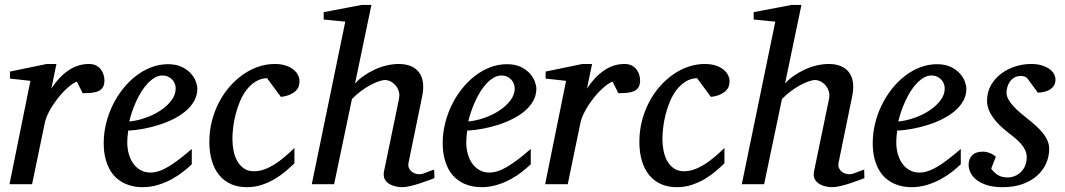

<svg xmlns="http://www.w3.org/2000/svg" viewBox="-20 -757 4378 789"><path d="M409.2 -426.8Q409.2 -409.2 402.8 -398.7Q396.5 -388.2 384.8 -382.8Q373 -377.4 356.7 -375.7Q340.3 -374 319.8 -374L295.9 -421.9Q277.3 -414.1 256.1 -394.8Q234.9 -375.5 215.8 -350.8Q196.8 -326.2 182.6 -300Q168.5 -273.9 164.1 -252L111.8 0H19L105 -424.8L21 -434.1V-462.9L171.9 -494.1H211.9L190.9 -393.1Q221.7 -440.4 260.7 -467.3Q299.8 -494.1 345.2 -494.1Q363.3 -494.1 375.5 -487.5Q387.7 -481 395.3 -470.7Q402.8 -460.4 406 -448.7Q409.2 -437 409.2 -426.8Z M702.1 -394Q702.1 -403.8 698.2 -413.3Q694.3 -422.9 687.5 -430.2Q680.7 -437.5 670.4 -442.1Q660.2 -446.8 647.9 -446.8Q631.3 -446.8 616.2 -438Q601.1 -429.2 587.2 -414.6Q573.2 -399.9 561.3 -380.9Q549.3 -361.8 539.8 -340.8Q530.3 -319.8 522.9 -298.3Q515.6 -276.9 511.2 -257.8Q543 -260.7 576.9 -272.5Q610.8 -284.2 638.7 -302.5Q666.5 -320.8 684.3 -344.2Q702.1 -367.7 702.1 -394ZM791 -393.1Q791 -365.7 778.3 -342.8Q765.6 -319.8 743.9 -301.3Q722.2 -282.7 693.6 -268.3Q665 -253.9 633.5 -243.9Q602.1 -233.9 569.3 -227.8Q536.6 -221.7 506.8 -220.2Q505.4 -210.4 504.2 -196.8Q502.9 -183.1 502.9 -173.8Q502.9 -146.5 509.5 -123.5Q516.1 -100.6 528.6 -83.7Q541 -66.9 558.6 -57.4Q576.2 -47.9 598.1 -47.9Q631.8 -47.9 672.4 -72.3Q712.9 -96.7 768.1 -145V-82Q753.9 -68.4 733.4 -52Q712.9 -35.6 686.8 -21.2Q660.6 -6.8 629.9 2.7Q599.1 12.2 564.9 12.2Q549.8 12.2 532 9.3Q514.2 6.3 496.6 -1.2Q479 -8.8 462.6 -22Q446.3 -35.2 433.8 -55.4Q421.4 -75.7 413.8 -103.8Q406.2 -131.8 406.2 -169.9Q406.2 -209.5 415.8 -248.8Q425.3 -288.1 442.6 -324Q460 -359.9 484.4 -390.9Q508.8 -421.9 538.1 -444.6Q567.4 -467.3 600.8 -480.2Q634.3 -493.2 669.9 -493.2Q704.6 -493.2 727.8 -481.7Q751 -470.2 765.1 -454.1Q779.3 -438 785.2 -420.9Q791 -403.8 791 -393.1Z M1210.9 -423.8Q1210.9 -414.1 1208 -403.8Q1205.1 -393.6 1196.5 -384.8Q1188 -376 1173.1 -368.9Q1158.2 -361.8 1134.3 -358.9L1077.1 -436Q1050.3 -434.6 1029.3 -421.1Q1008.3 -407.7 992.4 -386.7Q976.6 -365.7 965.6 -339.1Q954.6 -312.5 947.8 -285.2Q940.9 -257.8 938 -231.9Q935.1 -206.1 935.1 -186Q935.1 -161.6 939.7 -137.9Q944.3 -114.3 954.8 -95.5Q965.3 -76.7 982.2 -64.9Q999 -53.2 1023.9 -53.2Q1043.9 -53.2 1064.5 -60.3Q1085 -67.4 1105.7 -80.1Q1126.5 -92.8 1147.5 -110.4Q1168.5 -127.9 1189.9 -148.9V-85.9Q1174.3 -70.8 1154.3 -53.7Q1134.3 -36.6 1109.9 -22Q1085.4 -7.3 1056.4 2.4Q1027.3 12.2 994.1 12.2Q958.5 12.2 929.9 -0.2Q901.4 -12.7 881.6 -36.4Q861.8 -60.1 851.1 -94.7Q840.3 -129.4 840.3 -173.8Q840.3 -218.8 850.8 -259.8Q861.3 -300.8 879.9 -336.4Q898.4 -372.1 923.8 -401.1Q949.2 -430.2 979 -450.9Q1008.8 -471.7 1041.7 -482.9Q1074.7 -494.1 1108.9 -494.1Q1135.7 -494.1 1155.3 -487.3Q1174.8 -480.5 1187 -470.2Q1199.2 -460 1205.1 -447.5Q1210.9 -435.1 1210.9 -423.8Z M1765.1 -24.9Q1758.8 -22.5 1742.9 -16.6Q1727.1 -10.7 1707.5 -4.2Q1688 2.4 1667.5 7.3Q1647 12.2 1631.3 12.2Q1622.1 12.2 1607.9 9.5Q1593.8 6.8 1581.3 -0.2Q1568.8 -7.3 1561.5 -20Q1554.2 -32.7 1558.1 -53.2L1619.1 -348.1Q1623.5 -367.7 1618.4 -382.8Q1613.3 -397.9 1604 -408Q1594.7 -418 1583.5 -423.1Q1572.3 -428.2 1564 -428.2Q1552.2 -428.2 1535.4 -422.4Q1518.6 -416.5 1499.8 -406.2Q1481 -396 1461.9 -381.6Q1442.9 -367.2 1426.3 -350.1L1353 0H1261.2L1398.9 -668L1310.1 -676.8V-707L1466.3 -736.8H1506.3L1439 -414.1Q1454.1 -430.7 1474.9 -445.3Q1495.6 -460 1519.3 -470.9Q1543 -481.9 1568.6 -488Q1594.2 -494.1 1619.1 -494.1Q1646.5 -494.1 1667.5 -485.6Q1688.5 -477.1 1701.4 -460.2Q1714.4 -443.4 1718 -418Q1721.7 -392.6 1714.4 -358.9L1659.2 -89.8Q1656.2 -75.7 1660.6 -66.2Q1665 -56.6 1672.6 -51Q1680.2 -45.4 1688.5 -43.2Q1696.8 -41 1701.2 -41Q1714.8 -41 1731 -47.9Q1747.1 -54.7 1764.2 -60.1Z M2095.2 -394Q2095.2 -403.8 2091.3 -413.3Q2087.4 -422.9 2080.6 -430.2Q2073.7 -437.5 2063.5 -442.1Q2053.2 -446.8 2041 -446.8Q2024.4 -446.8 2009.3 -438Q1994.1 -429.2 1980.2 -414.6Q1966.3 -399.9 1954.3 -380.9Q1942.4 -361.8 1932.9 -340.8Q1923.3 -319.8 1916 -298.3Q1908.7 -276.9 1904.3 -257.8Q1936 -260.7 1970 -272.5Q2003.9 -284.2 2031.7 -302.5Q2059.6 -320.8 2077.4 -344.2Q2095.2 -367.7 2095.2 -394ZM2184.1 -393.1Q2184.1 -365.7 2171.4 -342.8Q2158.7 -319.8 2137 -301.3Q2115.2 -282.7 2086.7 -268.3Q2058.1 -253.9 2026.6 -243.9Q1995.1 -233.9 1962.4 -227.8Q1929.7 -221.7 1899.9 -220.2Q1898.4 -210.4 1897.2 -196.8Q1896 -183.1 1896 -173.8Q1896 -146.5 1902.6 -123.5Q1909.2 -100.6 1921.6 -83.7Q1934.1 -66.9 1951.7 -57.4Q1969.2 -47.9 1991.2 -47.9Q2024.9 -47.9 2065.4 -72.3Q2106 -96.7 2161.1 -145V-82Q2147 -68.4 2126.5 -52Q2106 -35.6 2079.8 -21.2Q2053.7 -6.8 2022.9 2.7Q1992.2 12.2 1958 12.2Q1942.9 12.2 1925 9.3Q1907.2 6.3 1889.6 -1.2Q1872.1 -8.8 1855.7 -22Q1839.4 -35.2 1826.9 -55.4Q1814.5 -75.7 1806.9 -103.8Q1799.3 -131.8 1799.3 -169.9Q1799.3 -209.5 1808.8 -248.8Q1818.4 -288.1 1835.7 -324Q1853 -359.9 1877.4 -390.9Q1901.9 -421.9 1931.2 -444.6Q1960.4 -467.3 1993.9 -480.2Q2027.3 -493.2 2063 -493.2Q2097.7 -493.2 2120.8 -481.7Q2144 -470.2 2158.2 -454.1Q2172.4 -438 2178.2 -420.9Q2184.1 -403.8 2184.1 -393.1Z M2610.4 -426.8Q2610.4 -409.2 2604 -398.7Q2597.7 -388.2 2585.9 -382.8Q2574.2 -377.4 2557.9 -375.7Q2541.5 -374 2521 -374L2497.1 -421.9Q2478.5 -414.1 2457.3 -394.8Q2436 -375.5 2417 -350.8Q2397.9 -326.2 2383.8 -300Q2369.6 -273.9 2365.2 -252L2313 0H2220.2L2306.2 -424.8L2222.2 -434.1V-462.9L2373 -494.1H2413.1L2392.1 -393.1Q2422.9 -440.4 2461.9 -467.3Q2501 -494.1 2546.4 -494.1Q2564.5 -494.1 2576.7 -487.5Q2588.9 -481 2596.4 -470.7Q2604 -460.4 2607.2 -448.7Q2610.4 -437 2610.4 -426.8Z M2978 -423.8Q2978 -414.1 2975.1 -403.8Q2972.2 -393.6 2963.6 -384.8Q2955.1 -376 2940.2 -368.9Q2925.3 -361.8 2901.4 -358.9L2844.2 -436Q2817.4 -434.6 2796.4 -421.1Q2775.4 -407.7 2759.5 -386.7Q2743.7 -365.7 2732.7 -339.1Q2721.7 -312.5 2714.8 -285.2Q2708 -257.8 2705.1 -231.9Q2702.1 -206.1 2702.1 -186Q2702.1 -161.6 2706.8 -137.9Q2711.4 -114.3 2721.9 -95.5Q2732.4 -76.7 2749.3 -64.9Q2766.1 -53.2 2791 -53.2Q2811 -53.2 2831.5 -60.3Q2852.1 -67.4 2872.8 -80.1Q2893.6 -92.8 2914.6 -110.4Q2935.5 -127.9 2957 -148.9V-85.9Q2941.4 -70.8 2921.4 -53.7Q2901.4 -36.6 2877 -22Q2852.5 -7.3 2823.5 2.4Q2794.4 12.2 2761.2 12.2Q2725.6 12.2 2697 -0.2Q2668.5 -12.7 2648.7 -36.4Q2628.9 -60.1 2618.2 -94.7Q2607.4 -129.4 2607.4 -173.8Q2607.4 -218.8 2617.9 -259.8Q2628.4 -300.8 2647 -336.4Q2665.5 -372.1 2690.9 -401.1Q2716.3 -430.2 2746.1 -450.9Q2775.9 -471.7 2808.8 -482.9Q2841.8 -494.1 2876 -494.1Q2902.8 -494.1 2922.4 -487.3Q2941.9 -480.5 2954.1 -470.2Q2966.3 -460 2972.2 -447.5Q2978 -435.1 2978 -423.8Z M3532.2 -24.9Q3525.9 -22.5 3510 -16.6Q3494.1 -10.7 3474.6 -4.2Q3455.1 2.4 3434.6 7.3Q3414.1 12.2 3398.4 12.2Q3389.2 12.2 3375 9.5Q3360.8 6.8 3348.4 -0.2Q3335.9 -7.3 3328.6 -20Q3321.3 -32.7 3325.2 -53.2L3386.2 -348.1Q3390.6 -367.7 3385.5 -382.8Q3380.4 -397.9 3371.1 -408Q3361.8 -418 3350.6 -423.1Q3339.4 -428.2 3331.1 -428.2Q3319.3 -428.2 3302.5 -422.4Q3285.6 -416.5 3266.8 -406.2Q3248 -396 3229 -381.6Q3210 -367.2 3193.4 -350.1L3120.1 0H3028.3L3166 -668L3077.1 -676.8V-707L3233.4 -736.8H3273.4L3206.1 -414.1Q3221.2 -430.7 3241.9 -445.3Q3262.7 -460 3286.4 -470.9Q3310.1 -481.9 3335.7 -488Q3361.3 -494.1 3386.2 -494.1Q3413.6 -494.1 3434.6 -485.6Q3455.6 -477.1 3468.5 -460.2Q3481.4 -443.4 3485.1 -418Q3488.8 -392.6 3481.4 -358.9L3426.3 -89.8Q3423.3 -75.7 3427.7 -66.2Q3432.1 -56.6 3439.7 -51Q3447.3 -45.4 3455.6 -43.2Q3463.9 -41 3468.3 -41Q3481.9 -41 3498 -47.9Q3514.2 -54.7 3531.2 -60.1Z M3862.3 -394Q3862.3 -403.8 3858.4 -413.3Q3854.5 -422.9 3847.7 -430.2Q3840.8 -437.5 3830.6 -442.1Q3820.3 -446.8 3808.1 -446.8Q3791.5 -446.8 3776.4 -438Q3761.2 -429.2 3747.3 -414.6Q3733.4 -399.9 3721.4 -380.9Q3709.5 -361.8 3700 -340.8Q3690.4 -319.8 3683.1 -298.3Q3675.8 -276.9 3671.4 -257.8Q3703.1 -260.7 3737.1 -272.5Q3771 -284.2 3798.8 -302.5Q3826.7 -320.8 3844.5 -344.2Q3862.3 -367.7 3862.3 -394ZM3951.2 -393.1Q3951.2 -365.7 3938.5 -342.8Q3925.8 -319.8 3904.1 -301.3Q3882.3 -282.7 3853.8 -268.3Q3825.2 -253.9 3793.7 -243.9Q3762.2 -233.9 3729.5 -227.8Q3696.8 -221.7 3667 -220.2Q3665.5 -210.4 3664.3 -196.8Q3663.1 -183.1 3663.1 -173.8Q3663.1 -146.5 3669.7 -123.5Q3676.3 -100.6 3688.7 -83.7Q3701.2 -66.9 3718.8 -57.4Q3736.3 -47.9 3758.3 -47.9Q3792 -47.9 3832.5 -72.3Q3873 -96.7 3928.2 -145V-82Q3914.1 -68.4 3893.6 -52Q3873 -35.6 3846.9 -21.2Q3820.8 -6.8 3790 2.7Q3759.3 12.2 3725.1 12.2Q3710 12.2 3692.1 9.3Q3674.3 6.3 3656.7 -1.2Q3639.2 -8.8 3622.8 -22Q3606.4 -35.2 3594 -55.4Q3581.5 -75.7 3574 -103.8Q3566.4 -131.8 3566.4 -169.9Q3566.4 -209.5 3575.9 -248.8Q3585.4 -288.1 3602.8 -324Q3620.1 -359.9 3644.5 -390.9Q3668.9 -421.9 3698.2 -444.6Q3727.5 -467.3 3761 -480.2Q3794.4 -493.2 3830.1 -493.2Q3864.7 -493.2 3887.9 -481.7Q3911.1 -470.2 3925.3 -454.1Q3939.5 -438 3945.3 -420.9Q3951.2 -403.8 3951.2 -393.1Z M4317.4 -431.2Q4317.4 -413.6 4309.6 -403.1Q4301.8 -392.6 4290.5 -386.7Q4279.3 -380.9 4266.8 -378.7Q4254.4 -376.5 4245.1 -376L4200.2 -437Q4197.3 -439.5 4190.9 -442.1Q4184.6 -444.8 4175.3 -444.8Q4158.7 -444.8 4147.5 -437.7Q4136.2 -430.7 4129.2 -420.2Q4122.1 -409.7 4119.1 -397.7Q4116.2 -385.7 4116.2 -376Q4116.2 -362.3 4124 -348.4Q4131.8 -334.5 4144.5 -320.6Q4157.2 -306.6 4173.1 -293.2Q4189 -279.8 4205.1 -267.1Q4221.7 -253.9 4237.1 -240Q4252.4 -226.1 4264.6 -211.2Q4276.9 -196.3 4284.2 -179.7Q4291.5 -163.1 4291.5 -145Q4291.5 -114.3 4279.1 -85.9Q4266.6 -57.6 4242.4 -35.6Q4218.3 -13.7 4182.4 -0.7Q4146.5 12.2 4100.1 12.2Q4064 12.2 4037.6 4.2Q4011.2 -3.9 3994.1 -16.8Q3977.1 -29.8 3968.8 -46.4Q3960.4 -63 3960.4 -80.1Q3960.4 -104 3974.9 -118.9Q3989.3 -133.8 4020 -133.8Q4029.3 -133.8 4037.6 -131.3Q4045.9 -128.9 4052.7 -125.7Q4059.6 -122.6 4064.7 -118.9Q4069.8 -115.2 4072.3 -112.8L4053.2 -64Q4064 -48.8 4079.8 -38.3Q4095.7 -27.8 4121.1 -27.8Q4136.2 -27.8 4150.4 -33.7Q4164.6 -39.6 4175.5 -50.3Q4186.5 -61 4192.9 -76.4Q4199.2 -91.8 4199.2 -110.8Q4199.2 -126 4193.1 -139.4Q4187 -152.8 4176 -165.5Q4165 -178.2 4150.1 -190.7Q4135.3 -203.1 4117.2 -216.8Q4101.6 -229 4087.2 -243.2Q4072.8 -257.3 4061.3 -273.2Q4049.8 -289.1 4043 -306.6Q4036.1 -324.2 4036.1 -342.8Q4036.1 -379.4 4052.7 -407.7Q4069.3 -436 4095.5 -455.3Q4121.6 -474.6 4153.6 -484.4Q4185.5 -494.1 4216.3 -494.1Q4244.6 -494.1 4263.9 -487.5Q4283.2 -481 4295.2 -471.4Q4307.1 -461.9 4312.3 -450.9Q4317.4 -439.9 4317.4 -431.2Z"/></svg>

Font: Charis SIL Cyr
Style: Italic
Weight: 400
Italic angle: -11°
Foundry: SIL International
Version: Version 5.000